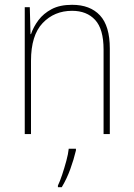

<svg xmlns="http://www.w3.org/2000/svg" viewBox="-20 -558 556 799"><path d="M280 -538Q355 -538 396 -494Q437 -450 437 -356V0H411V-352Q411 -437 376 -475Q341 -513 280 -513Q206 -513 157.5 -462Q109 -411 109 -305V0H83V-528H104L107 -416H109Q119 -446 140 -474Q161 -502 195 -520Q229 -538 280 -538ZM296 68Q287 106 272.5 146Q258 186 237 221H221V214Q229 198 238.5 169.5Q248 141 256 111.5Q264 82 266 61H296Z"/></svg>

Font: Noto Sans Bengali SemiCondensed Thin
Style: Regular
Weight: 100
Width: 4
Designer: Joana Ranito - Universal Thirst; Jelle Bosma - Monotype Design Team
Foundry: Universal Thirst ehf.
Version: Version 3.000; ttfautohint (v1.8.4.7-5d5b)